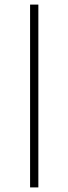

<svg xmlns="http://www.w3.org/2000/svg" viewBox="-20 -749 298 836"><path d="M111 67V-729H147V67Z"/></svg>

Font: Mona Sans ExtraLight
Style: Regular
Weight: 200
Designer: Deni Anggara
Foundry: GitHub
Version: Version 2.000